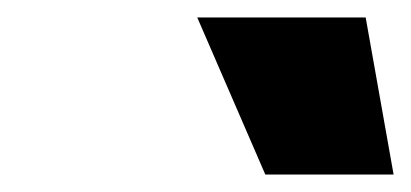

<svg xmlns="http://www.w3.org/2000/svg" viewBox="-20 -840 471 220"><path d="M284 -640H431L399 -820H206Z"/></svg>

Font: Mluvka ExtraBold
Style: Italic
Weight: 800
Italic angle: -8°
Designer: Modified by Jiří Krblich, Original typeface by Gumpita Rahayu
Foundry: Gumpita Rahayu & Jiří Krblich
Version: Version 2.000;Glyphs 3.1.1 (3134)